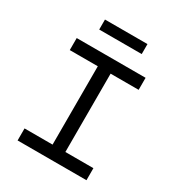

<svg xmlns="http://www.w3.org/2000/svg" viewBox="-228 -1152 1206 1299"><g transform="rotate(30 375.0 -502.0)"><path d="M106 0V-94H325V-706H106V-800H644V-706H425V-94H644V0ZM209 -926V-1004H541V-926Z"/></g></svg>

Font: Martian Mono SemiExpanded Light
Style: Regular
Weight: 300
Width: 6
Monospace: yes
Designer: Roman Shamin
Foundry: Evil Martians
Version: Version 0.930